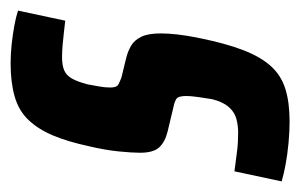

<svg xmlns="http://www.w3.org/2000/svg" viewBox="-144 -436 566 362"><g transform="rotate(-90 139.0 -255.0)"><path d="M91 8Q72 8 50.5 6Q29 4 10 0.5Q-9 -3 -22 -7L-3 -96Q3 -95 12 -94Q21 -93 31.5 -91.5Q42 -90 52 -89.5Q62 -89 70 -89Q84 -89 96.5 -92.5Q109 -96 118.5 -107Q128 -118 133 -138Q135 -150 137 -164Q139 -178 139 -187Q139 -202 133.5 -205.5Q128 -209 118 -211L72 -222Q52 -227 42 -238Q32 -249 32 -274Q32 -289 34.5 -314Q37 -339 44 -369Q53 -411 65 -439Q77 -467 94.5 -485Q112 -503 138.5 -510.5Q165 -518 201 -518Q218 -518 236.5 -516Q255 -514 271.5 -511Q288 -508 300 -504L281 -415Q271 -416 259 -417.5Q247 -419 234.5 -420Q222 -421 212 -421Q197 -421 187.5 -417Q178 -413 172 -402.5Q166 -392 161 -373Q159 -362 157 -351Q155 -340 155 -330Q155 -318 160.5 -315Q166 -312 174 -309L211 -300Q223 -297 233.5 -291Q244 -285 250.5 -272Q257 -259 257 -235Q257 -221 255 -203Q253 -185 248 -161Q238 -112 225.5 -79.5Q213 -47 195.5 -27.5Q178 -8 152.5 0Q127 8 91 8Z"/></g></svg>

Font: Saira UltraCondensed ExtraBold
Style: Italic
Weight: 800
Width: 1
Italic angle: -12°
Designer: Hector Gatti with collaboration of the Omnibus-Type team
Foundry: Omnibus-Type
Version: Version 1.101